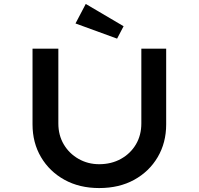

<svg xmlns="http://www.w3.org/2000/svg" viewBox="-20 -948 1008 974"><path d="M483 6Q383 6 307 -36Q231 -78 188 -151Q145 -224 145 -317V-701H276V-322Q276 -262 303.5 -215.5Q331 -169 378.5 -142Q426 -115 483 -115Q545 -115 593.5 -142Q642 -169 669.5 -215.5Q697 -262 697 -322V-701H823V-317Q823 -224 780 -151Q737 -78 661 -36Q585 6 483 6ZM574 -752 363 -829 415 -928 607 -815Z"/></svg>

Font: Lexend Peta Medium
Style: Regular
Weight: 500
Designer: Bonnie Shaver-Troup, Thomas Jockin
Foundry: Lexend
Version: Version 1.007